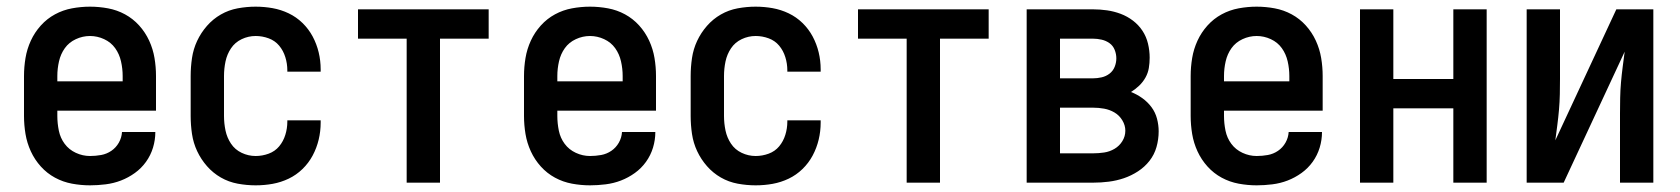

<svg xmlns="http://www.w3.org/2000/svg" viewBox="-20 -548 5040 576"><path d="M250 8Q223 8 196 3Q169 -2 145 -15Q121 -28 102.5 -48.5Q84 -69 72.5 -94Q61 -119 56.5 -146Q52 -173 52 -200V-320Q52 -347 56.5 -374Q61 -401 72.5 -426Q84 -451 102.5 -471.5Q121 -492 145 -505Q169 -518 196 -523Q223 -528 250 -528Q277 -528 304 -523Q331 -518 355 -505Q379 -492 397.5 -471.5Q416 -451 427.5 -426Q439 -401 443.5 -374Q448 -347 448 -320V-216H152V-200Q152 -178 156.5 -156Q161 -134 174 -116.5Q187 -99 207.5 -89.5Q228 -80 250 -80Q267 -80 283.5 -83Q300 -86 314 -95.5Q328 -105 336.5 -120Q345 -135 346 -152H446Q446 -128 439 -105Q432 -82 418 -62.5Q404 -43 384.5 -29Q365 -15 343 -6.5Q321 2 297 5Q273 8 250 8ZM348 -304V-320Q348 -342 343 -364Q338 -386 325.5 -403.5Q313 -421 292.5 -430.5Q272 -440 250 -440Q228 -440 207.5 -430.5Q187 -421 174.5 -403.5Q162 -386 157 -364Q152 -342 152 -320V-304Z M747 8Q720 8 693 3Q666 -2 642.5 -15.5Q619 -29 601 -49.5Q583 -70 571.5 -94.5Q560 -119 556 -146Q552 -173 552 -200V-320Q552 -347 556 -374Q560 -401 571.5 -425.5Q583 -450 601 -470.5Q619 -491 642.5 -504.5Q666 -518 693 -523Q720 -528 747 -528Q773 -528 798 -523.5Q823 -519 846 -508Q869 -497 887.5 -479Q906 -461 918 -438.5Q930 -416 936 -391Q942 -366 942 -340V-333H842V-337Q842 -357 836 -376.5Q830 -396 817.5 -411Q805 -426 786 -433Q767 -440 747 -440Q725 -440 705 -430.5Q685 -421 673 -403Q661 -385 656.5 -363.5Q652 -342 652 -320V-200Q652 -178 656.5 -156.5Q661 -135 673 -117Q685 -99 705 -89.5Q725 -80 747 -80Q767 -80 786 -87Q805 -94 817.5 -109Q830 -124 836 -143.5Q842 -163 842 -183V-187H942V-180Q942 -154 936 -129Q930 -104 918 -81.5Q906 -59 887.5 -41Q869 -23 846 -12Q823 -1 798 3.5Q773 8 747 8Z M1200 0V-432H1054V-520H1446V-432H1300V0Z M1750 8Q1723 8 1696 3Q1669 -2 1645 -15Q1621 -28 1602.5 -48.5Q1584 -69 1572.5 -94Q1561 -119 1556.5 -146Q1552 -173 1552 -200V-320Q1552 -347 1556.5 -374Q1561 -401 1572.5 -426Q1584 -451 1602.5 -471.5Q1621 -492 1645 -505Q1669 -518 1696 -523Q1723 -528 1750 -528Q1777 -528 1804 -523Q1831 -518 1855 -505Q1879 -492 1897.5 -471.5Q1916 -451 1927.5 -426Q1939 -401 1943.5 -374Q1948 -347 1948 -320V-216H1652V-200Q1652 -178 1656.5 -156Q1661 -134 1674 -116.5Q1687 -99 1707.5 -89.5Q1728 -80 1750 -80Q1767 -80 1783.5 -83Q1800 -86 1814 -95.5Q1828 -105 1836.5 -120Q1845 -135 1846 -152H1946Q1946 -128 1939 -105Q1932 -82 1918 -62.5Q1904 -43 1884.5 -29Q1865 -15 1843 -6.5Q1821 2 1797 5Q1773 8 1750 8ZM1848 -304V-320Q1848 -342 1843 -364Q1838 -386 1825.5 -403.5Q1813 -421 1792.5 -430.5Q1772 -440 1750 -440Q1728 -440 1707.5 -430.5Q1687 -421 1674.5 -403.5Q1662 -386 1657 -364Q1652 -342 1652 -320V-304Z M2247 8Q2220 8 2193 3Q2166 -2 2142.5 -15.5Q2119 -29 2101 -49.5Q2083 -70 2071.5 -94.5Q2060 -119 2056 -146Q2052 -173 2052 -200V-320Q2052 -347 2056 -374Q2060 -401 2071.5 -425.5Q2083 -450 2101 -470.5Q2119 -491 2142.5 -504.5Q2166 -518 2193 -523Q2220 -528 2247 -528Q2273 -528 2298 -523.5Q2323 -519 2346 -508Q2369 -497 2387.5 -479Q2406 -461 2418 -438.5Q2430 -416 2436 -391Q2442 -366 2442 -340V-333H2342V-337Q2342 -357 2336 -376.5Q2330 -396 2317.5 -411Q2305 -426 2286 -433Q2267 -440 2247 -440Q2225 -440 2205 -430.5Q2185 -421 2173 -403Q2161 -385 2156.5 -363.5Q2152 -342 2152 -320V-200Q2152 -178 2156.5 -156.5Q2161 -135 2173 -117Q2185 -99 2205 -89.5Q2225 -80 2247 -80Q2267 -80 2286 -87Q2305 -94 2317.5 -109Q2330 -124 2336 -143.5Q2342 -163 2342 -183V-187H2442V-180Q2442 -154 2436 -129Q2430 -104 2418 -81.5Q2406 -59 2387.5 -41Q2369 -23 2346 -12Q2323 -1 2298 3.5Q2273 8 2247 8Z M2700 0V-432H2554V-520H2946V-432H2800V0Z M3259 0H3060V-520H3259Q3280 -520 3301 -517Q3322 -514 3342 -506.5Q3362 -499 3379 -486Q3396 -473 3407.5 -455.5Q3419 -438 3424 -417Q3429 -396 3429 -375Q3429 -359 3426.5 -344Q3424 -329 3416.5 -315.5Q3409 -302 3397.5 -291Q3386 -280 3373 -272Q3391 -265 3407 -253.5Q3423 -242 3434.5 -226.5Q3446 -211 3451 -192Q3456 -173 3456 -154Q3456 -130 3449.5 -107Q3443 -84 3428.5 -65.5Q3414 -47 3394 -34Q3374 -21 3352 -13.5Q3330 -6 3306.5 -3Q3283 0 3259 0ZM3160 -313H3259Q3272 -313 3285 -316Q3298 -319 3308.5 -327Q3319 -335 3324 -347.5Q3329 -360 3329 -373Q3329 -386 3324 -398.5Q3319 -411 3308.5 -418.5Q3298 -426 3285 -429Q3272 -432 3259 -432H3160ZM3160 -88H3259Q3276 -88 3292.5 -90.5Q3309 -93 3323.5 -101.5Q3338 -110 3347 -124.5Q3356 -139 3356 -156Q3356 -172 3347 -187Q3338 -202 3323.5 -210.5Q3309 -219 3292.5 -222Q3276 -225 3259 -225H3160Z M3750 8Q3723 8 3696 3Q3669 -2 3645 -15Q3621 -28 3602.5 -48.5Q3584 -69 3572.5 -94Q3561 -119 3556.5 -146Q3552 -173 3552 -200V-320Q3552 -347 3556.5 -374Q3561 -401 3572.5 -426Q3584 -451 3602.5 -471.5Q3621 -492 3645 -505Q3669 -518 3696 -523Q3723 -528 3750 -528Q3777 -528 3804 -523Q3831 -518 3855 -505Q3879 -492 3897.5 -471.5Q3916 -451 3927.5 -426Q3939 -401 3943.5 -374Q3948 -347 3948 -320V-216H3652V-200Q3652 -178 3656.5 -156Q3661 -134 3674 -116.5Q3687 -99 3707.5 -89.5Q3728 -80 3750 -80Q3767 -80 3783.5 -83Q3800 -86 3814 -95.5Q3828 -105 3836.5 -120Q3845 -135 3846 -152H3946Q3946 -128 3939 -105Q3932 -82 3918 -62.5Q3904 -43 3884.5 -29Q3865 -15 3843 -6.5Q3821 2 3797 5Q3773 8 3750 8ZM3848 -304V-320Q3848 -342 3843 -364Q3838 -386 3825.5 -403.5Q3813 -421 3792.5 -430.5Q3772 -440 3750 -440Q3728 -440 3707.5 -430.5Q3687 -421 3674.5 -403.5Q3662 -386 3657 -364Q3652 -342 3652 -320V-304Z M4060 0V-520H4160V-311H4340V-520H4440V0H4340V-223H4160V0Z M4560 0V-520H4660V-312Q4660 -289 4659.5 -265.5Q4659 -242 4657 -219Q4655 -196 4652 -173Q4649 -150 4646 -127L4829 -520H4940V0H4840V-208Q4840 -231 4840.5 -254.5Q4841 -278 4843 -301Q4845 -324 4848 -347Q4851 -370 4854 -393L4671 0Z"/></svg>

Font: Iosevka Term Curly Semibold
Style: Regular
Weight: 600
Designer: Belleve Invis
Foundry: Belleve Invis
Version: Version 32.3.0